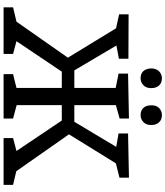

<svg xmlns="http://www.w3.org/2000/svg" viewBox="54 -978 924 1072"><g transform="rotate(90 516.0 -442.0)"><path d="M21 0V-53L101 -72L302 -359L138 -628L60 -645V-698L308 -697V-644L234 -630L373 -395H471V-626L391 -642V-695L642 -700V-648L567 -627V-395H660L800 -629L725 -642V-695L972 -700V-647L892 -627L730 -365L936 -71L1012 -53V0H751V-53L823 -72L653 -325H567V-73L642 -53V0H394V-53L471 -72V-325H380L210 -72L281 -53V0ZM623 -765Q597 -765 582.5 -780.5Q568 -796 568 -824Q567 -852 583 -868Q599 -884 623 -884Q648 -884 663 -868Q678 -852 678 -824Q678 -796 661.5 -780.5Q645 -765 623 -765ZM417 -765Q391 -765 377 -780.5Q363 -796 362 -824Q362 -852 378 -868Q394 -884 417 -884Q443 -884 457.5 -868Q472 -852 472 -824Q472 -796 455.5 -780.5Q439 -765 417 -765Z"/></g></svg>

Font: Bitter Medium
Style: Regular
Weight: 500
Designer: Sol Matas, and Bitter project Authors
Foundry: Sol Matas
Version: Version 2.001